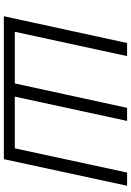

<svg xmlns="http://www.w3.org/2000/svg" viewBox="143 -842 698 1025"><g transform="rotate(90 492.5 -329.0)"><path d="M66.1 0 209.1 -658H279L136.5 0ZM412.2 0 555.2 -658H625.1L482.6 0ZM758.7 0 900.7 -658H971.2L829.2 0ZM87.6 0 100 -58.5H819.5L806.6 0Z"/></g></svg>

Font: Ysabeau
Style: Bold Italic
Weight: 700
Italic angle: -12°
Designer: Christian Thalmann (Catharsis Fonts)
Version: Version 2.002